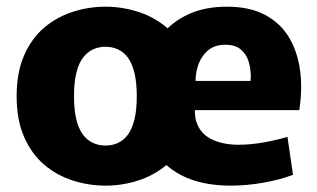

<svg xmlns="http://www.w3.org/2000/svg" viewBox="-20 -552 964 583"><path d="M300.3 11.7Q250.2 11.7 202 -3.6Q153.8 -18.8 115.2 -51Q76.7 -83.2 53.6 -135.3Q30.5 -187.3 30.5 -260Q30.5 -332.7 53.6 -384.7Q76.7 -436.8 115.2 -469Q153.8 -501.2 202 -516.4Q250.2 -531.7 300.3 -531.7Q350.5 -531.7 398.7 -516.4Q446.8 -501.2 485.5 -469Q524.2 -436.8 546.8 -384.7Q569.5 -332.7 569.5 -260Q569.5 -187.3 546.8 -135.3Q524.2 -83.2 485.5 -51Q446.8 -18.8 398.7 -3.6Q350.5 11.7 300.3 11.7ZM300.3 -110Q320.5 -110 337.9 -117.8Q355.3 -125.7 368.1 -142.7Q380.8 -159.7 388.1 -188.7Q395.3 -217.7 395.3 -260Q395.3 -302.3 388.1 -331.3Q380.8 -360.3 368.1 -377.3Q355.3 -394.3 337.9 -402.2Q320.5 -410 300.3 -410Q280.2 -410 262.8 -402.2Q245.5 -394.3 232.3 -377.3Q219.2 -360.3 211.9 -331.3Q204.7 -302.3 204.7 -260Q204.7 -217.7 211.9 -188.7Q219.2 -159.7 232.3 -142.7Q245.5 -125.7 262.8 -117.8Q280.2 -110 300.3 -110ZM680.8 11.7Q592.2 11.7 531.3 -19.5Q470.5 -50.7 438.9 -110.1Q407.3 -169.5 407.3 -253.7Q407.3 -308 422.9 -357.4Q438.5 -406.8 470.8 -446.5Q503.2 -486.2 552.7 -508.9Q602.2 -531.7 669.3 -531.7Q738.3 -531.7 785.2 -506.6Q832 -481.5 857.9 -437.9Q883.8 -394.3 891.2 -337.6Q898.7 -280.8 888.7 -217.5H496.5L587.3 -284.8Q564.7 -224.2 575.1 -186.2Q585.5 -148.3 620.2 -130.4Q654.8 -112.5 704.3 -112.5Q741.5 -112.5 781.6 -119.7Q821.7 -127 852.8 -136.5L869.7 -21.2Q827.3 -5.3 777.1 3.2Q726.8 11.7 680.8 11.7ZM497.5 -306.3H740.5Q741.5 -310.7 741.5 -313.7Q741.5 -316.7 741.5 -319.5Q741.5 -344.8 734.5 -366.6Q727.5 -388.3 710.6 -402.3Q693.7 -416.2 664 -416.2Q628.8 -416.2 607 -394.8Q585.2 -373.3 577.6 -339.3Q570 -305.3 577.3 -268.3Z"/></svg>

Font: Murecho Thin
Style: Regular
Weight: 100
Designer: Neil Summerour
Foundry: Positype
Version: Version 1.010